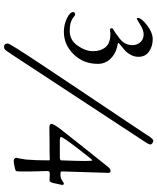

<svg xmlns="http://www.w3.org/2000/svg" viewBox="66 -756 781 953"><g transform="rotate(90 456.5 -279.5)"><path d="M685 -135H732L763 -136H771C774.3 -136 776 -134.7 776 -132C776 -88.7 774.7 -51 772 -19C770.7 -8.3 769.3 0.5 768 7.5C766.7 14.5 765.5 19.5 764.5 22.5C763.5 25.5 763 28 763 30C763 32 764.3 34.7 767 38C769.7 41.3 773.7 43 779 43C784.3 43 793.3 41.7 806 39C818.7 36.3 826 34.2 828 32.5C830 30.8 831 22.7 831 8V-45L829 -125C829 -132.3 833 -136 841 -136L876 -135C882.7 -135 887.7 -145.3 891 -166C895.7 -184.7 898 -195 898 -197C898 -203 895.7 -206 891 -206C889 -206 884 -203.2 876 -197.5C868 -191.8 858.8 -189 848.5 -189C838.2 -189 832.7 -189.8 832 -191.5C831.3 -193.2 831 -197 831 -203L838 -426C838 -434 834.7 -438 828 -438C821.3 -438 813.3 -432 804 -420C800 -415.3 795 -409 789 -401C783 -393 757.3 -360.8 712 -304.5L619.5 -187.5C603.2 -165.8 595 -151.5 595 -144.5C595 -137.5 601 -134 613 -134ZM660 -192C660 -198 678.7 -225.3 716 -274C753.3 -322.7 773.2 -347 775.5 -347C777.8 -347 779 -335.3 779 -312C779 -288.7 778.3 -259.7 777 -225L776 -199V-193C776 -188.3 770.3 -186 759 -186H678C666 -186 660 -188 660 -192ZM196 72C196 84.7 201.7 91 213 91C215.7 91 218.8 90.3 222.5 89C226.2 87.7 236.7 73.7 254 47L689 -616C694.3 -624.7 697 -631 697 -635C697 -639 694.8 -642.5 690.5 -645.5C686.2 -648.5 682 -650 678 -650C674 -650 667 -643.3 657 -630C654.3 -625.3 651.2 -620.2 647.5 -614.5L581.5 -515.5L462 -337L299.5 -93.5C230.5 10.2 196 65.3 196 72ZM147 -437C178.3 -437 200.7 -429 214 -413C227.3 -397 234 -376.3 234 -351C234 -325.7 224.8 -300 206.5 -274C188.2 -248 163.7 -235 133 -235C102.3 -235 79.3 -241.7 64 -255C58.7 -259.7 55 -262 53 -262C44.3 -262 40 -258.7 40 -252C40 -241.3 50.5 -231 71.5 -221C92.5 -211 114.7 -206 138 -206C180.7 -206 217.8 -222.2 249.5 -254.5C281.2 -286.8 297 -327 297 -375C297 -408.3 281.3 -435 250 -455C236 -463.7 219.3 -469.7 200 -473C195.3 -474.3 193 -475.3 193 -476C193 -478 198.3 -483.2 209 -491.5C219.7 -499.8 228 -506.8 234 -512.5C240 -518.2 246.2 -526.8 252.5 -538.5C258.8 -550.2 262 -562.7 262 -576C262 -599.3 253.2 -617 235.5 -629C217.8 -641 197.8 -647 175.5 -647C153.2 -647 129.8 -637.7 105.5 -619C81.2 -600.3 69 -585 69 -573C69 -569.7 70.2 -568 72.5 -568C74.8 -568 84.8 -573.7 102.5 -585C120.2 -596.3 136.5 -602 151.5 -602C166.5 -602 179 -596.7 189 -586C199 -575.3 204 -562.3 204 -547C204 -521 193.2 -499.7 171.5 -483C149.8 -466.3 135.7 -456.3 129 -453C123 -449.7 120 -446.7 120 -444C120 -438 122.7 -435 128 -435Z"/></g></svg>

Font: Sorts Mill Goudy
Style: Regular
Weight: 400
Version: Version 003.101